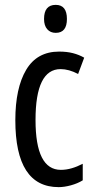

<svg xmlns="http://www.w3.org/2000/svg" viewBox="-20 -759 387 789"><path d="M221 10Q43 10 43 -265Q43 -397 87.5 -472Q132 -547 223 -547Q255 -547 280 -540.5Q305 -534 326 -522L301 -455Q263 -475 229 -475Q126 -475 126 -266Q126 -61 230 -61Q252 -61 274.5 -67.5Q297 -74 320 -86V-18Q299 -5 271.5 2.5Q244 10 221 10ZM209 -739Q255 -739 255 -681Q255 -624 209 -624Q187 -624 174 -639Q161 -654 161 -681Q161 -739 209 -739Z"/></svg>

Font: Noto Sans Bengali UI ExtraCondensed
Style: Regular
Weight: 400
Width: 2
Designer: Jelle Bosma - Monotype Design Team
Foundry: Monotype Imaging Inc.
Version: Version 2.003; ttfautohint (v1.8.4.7-5d5b)